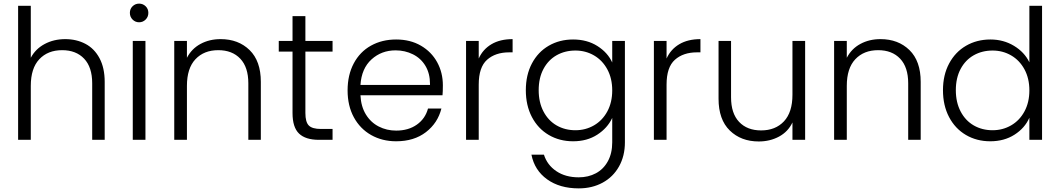

<svg xmlns="http://www.w3.org/2000/svg" viewBox="-20 -772 5853 1060"><path d="M340 -556Q402 -556 451.5 -530Q501 -504 529.5 -450.5Q558 -397 558 -320V0H489V-312Q489 -401 444.5 -448Q400 -495 323 -495Q244 -495 197 -445Q150 -395 150 -298V0H80V-740H150V-453Q176 -502 226.5 -529Q277 -556 340 -556Z M748 -649Q727 -649 712 -664Q697 -679 697 -701Q697 -723 712 -737.5Q727 -752 748 -752Q769 -752 784 -737.5Q799 -723 799 -701Q799 -679 784 -664Q769 -649 748 -649ZM783 -546V0H713V-546Z M1198 -556Q1296 -556 1358 -495.5Q1420 -435 1420 -320V0H1351V-312Q1351 -401 1306.5 -448Q1262 -495 1185 -495Q1106 -495 1059 -445Q1012 -395 1012 -298V0H942V-546H1012V-453Q1038 -503 1087 -529.5Q1136 -556 1198 -556Z M1666 -487V-148Q1666 -98 1685 -79Q1704 -60 1752 -60H1816V0H1741Q1667 0 1631 -34.5Q1595 -69 1595 -148V-487H1519V-546H1595V-683H1666V-546H1816V-487Z M2425 -301Q2425 -265 2423 -246H1970Q1973 -184 2000 -140Q2027 -96 2071 -73.5Q2115 -51 2167 -51Q2235 -51 2281.5 -84Q2328 -117 2343 -173H2417Q2397 -93 2331.5 -42.5Q2266 8 2167 8Q2090 8 2029 -26.5Q1968 -61 1933.5 -124.5Q1899 -188 1899 -273Q1899 -358 1933 -422Q1967 -486 2028 -520Q2089 -554 2167 -554Q2245 -554 2303.5 -520Q2362 -486 2393.5 -428.5Q2425 -371 2425 -301ZM2354 -303Q2354 -305 2354 -308Q2354 -366 2329 -408Q2304 -450 2260 -472Q2216 -494 2164 -494Q2086 -494 2031 -444Q1976 -394 1970 -303Z M2623 -449Q2646 -500 2693.5 -528Q2741 -556 2810 -556V-483H2791Q2715 -483 2669 -442Q2623 -401 2623 -305V0H2553V-546H2623Z M3144 -554Q3221 -554 3278 -518Q3335 -482 3360 -427V-546H3430V14Q3430 89 3397.5 147Q3365 205 3307 236.5Q3249 268 3175 268Q3070 268 3000.5 218Q2931 168 2914 82H2983Q3001 139 3051.5 173Q3102 207 3175 207Q3228 207 3270 184.5Q3312 162 3336 118Q3360 74 3360 14V-121Q3334 -65 3277.5 -28.5Q3221 8 3144 8Q3069 8 3009.5 -27Q2950 -62 2916.5 -126Q2883 -190 2883 -274Q2883 -358 2916.5 -421.5Q2950 -485 3009.5 -519.5Q3069 -554 3144 -554ZM3360 -273Q3360 -339 3333 -389Q3306 -439 3259.5 -466Q3213 -493 3157 -493Q3099 -493 3053 -467Q3007 -441 2980.5 -391.5Q2954 -342 2954 -274Q2954 -207 2980.5 -156.5Q3007 -106 3053 -79.5Q3099 -53 3157 -53Q3213 -53 3259.5 -80Q3306 -107 3333 -157Q3360 -207 3360 -273Z M3660 -449Q3683 -500 3730.5 -528Q3778 -556 3847 -556V-483H3828Q3752 -483 3706 -442Q3660 -401 3660 -305V0H3590V-546H3660Z M4425 -546V0H4355V-96Q4331 -45 4281 -18Q4231 9 4169 9Q4071 9 4009 -51.5Q3947 -112 3947 -227V-546H4016V-235Q4016 -146 4060.5 -99Q4105 -52 4182 -52Q4261 -52 4308 -102Q4355 -152 4355 -249V-546Z M4841 -556Q4939 -556 5001 -495.5Q5063 -435 5063 -320V0H4994V-312Q4994 -401 4949.5 -448Q4905 -495 4828 -495Q4749 -495 4702 -445Q4655 -395 4655 -298V0H4585V-546H4655V-453Q4681 -503 4730 -529.5Q4779 -556 4841 -556Z M5186 -274Q5186 -358 5220 -421.5Q5254 -485 5313.5 -519.5Q5373 -554 5448 -554Q5520 -554 5578 -519Q5636 -484 5663 -428V-740H5733V0H5663V-122Q5638 -65 5581 -28.5Q5524 8 5447 8Q5372 8 5312.5 -27Q5253 -62 5219.5 -126Q5186 -190 5186 -274ZM5663 -273Q5663 -339 5636 -389Q5609 -439 5562.5 -466Q5516 -493 5460 -493Q5402 -493 5356 -467Q5310 -441 5283.5 -391.5Q5257 -342 5257 -274Q5257 -207 5283.5 -156.5Q5310 -106 5356 -79.5Q5402 -53 5460 -53Q5516 -53 5562.5 -80Q5609 -107 5636 -157Q5663 -207 5663 -273Z"/></svg>

Font: Fz Poppins Light
Style: Regular
Weight: 300
Designer: Ninad Kale (Devanagari), Jonny Pinhorn (Latin)
Foundry: Indian Type Foundry
Version: Vit hóa bi Vntype.Com & FontZin.Com